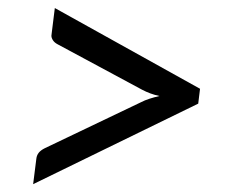

<svg xmlns="http://www.w3.org/2000/svg" viewBox="-20 -576 574 478"><path d="M473.5 -318 62.5 -117.5 70.5 -181Q71.5 -189.5 76.5 -195.8Q81.5 -202 91.5 -207L330 -321Q340.5 -326.5 352.2 -330.2Q364 -334 377 -337Q365 -339.5 354.2 -343.5Q343.5 -347.5 334 -352.5L123 -466Q115.5 -470 111.8 -475.8Q108 -481.5 108 -487Q108 -487.5 108.8 -494Q109.5 -500.5 110.8 -510.2Q112 -520 113.5 -532L116.5 -556L478 -355Z"/></svg>

Font: Lato TR
Style: Italic
Weight: 400
Italic angle: -12°
Designer: Lukasz Dziedzic
Foundry: tyPoland Lukasz Dziedzic
Version: Version 1.104 2013